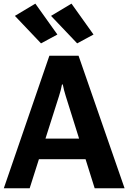

<svg xmlns="http://www.w3.org/2000/svg" viewBox="-29 -1015 691 1035"><path d="M-8.5 0 237.1 -714.4H394.5L642.6 0H481.4L325.2 -497.8Q320.1 -514.2 316.2 -529.3Q312.3 -544.4 309.3 -559.8H305.2Q302.5 -544.4 298.5 -529.3Q294.4 -514.2 289.3 -497.8L130.9 0ZM120.4 -156.7 155 -267.8H469L503.9 -156.7ZM192.1 -781.2 51.3 -929.4 161.6 -995.4 280.3 -828.9ZM387 -781.2 246.1 -929.4 356.4 -995.4 475.1 -828.9Z"/></svg>

Font: RobotoFlex
Style: Regular
Weight: 400
Designer: Berlow after Robertson
Foundry: Google
Version: Version 2.136